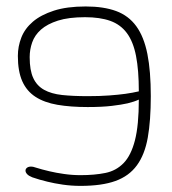

<svg xmlns="http://www.w3.org/2000/svg" viewBox="-20 -574 540 603"><path d="M453.6 -272Q453.6 -195.3 444.1 -141.8Q434.6 -88.4 409.9 -54.7Q385.3 -21 342.5 -5.6Q299.8 9.8 232.9 9.8Q204.6 9.8 177.5 5.9Q150.4 2 128.9 -3.4Q104 -9.3 81.5 -17.1Q70.3 -21.5 65.2 -27.1Q60.1 -32.7 60.1 -38.1Q60.1 -43.5 64.7 -47.1Q69.3 -50.8 77.6 -50.8Q84 -50.8 90.3 -48.3Q111.8 -41.5 135.3 -36.1Q155.8 -31.2 181.2 -27.6Q206.5 -23.9 232.9 -23.9Q276.9 -23.9 310.8 -30.8Q344.7 -37.6 368.2 -61.8Q391.6 -85.9 403.8 -133.3Q416 -180.7 416 -261.2Q402.8 -254.9 380.9 -249.5Q361.8 -245.1 331.3 -241.5Q300.8 -237.8 255.4 -237.8Q201.2 -237.8 160.2 -244.9Q119.1 -252 91.6 -269.8Q64 -287.6 50 -318.8Q36.1 -350.1 36.1 -398.4Q36.1 -428.2 47.1 -456.3Q58.1 -484.4 83.3 -505.9Q108.4 -527.3 149.2 -540.5Q189.9 -553.7 249 -553.7Q305.7 -553.7 344.7 -539.3Q383.8 -524.9 408 -491.7Q432.1 -458.5 442.9 -404.5Q453.6 -350.6 453.6 -272ZM416 -287.1Q416 -353.5 407.2 -398.4Q398.4 -443.4 378.4 -470.2Q358.4 -497.1 326.2 -508.5Q293.9 -520 247.1 -520Q195.8 -520 162.1 -509.3Q128.4 -498.5 108.6 -481Q88.9 -463.4 81.1 -440.9Q73.2 -418.5 73.2 -394.5Q73.2 -353 84.5 -328.9Q95.7 -304.7 118.4 -292Q141.1 -279.3 175.3 -275.6Q209.5 -272 255.4 -272Q293.5 -272 323 -274.2Q352.5 -276.4 373.5 -279.3Q397.5 -282.7 416 -287.1Z"/></svg>

Font: Gruppo
Style: Regular
Weight: 400
Foundry: Vernon Adams
Version: Version 1.000